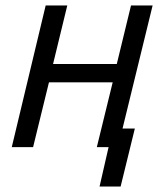

<svg xmlns="http://www.w3.org/2000/svg" viewBox="-20 -538 600 702"><path d="M344 144 377 0H334L392 -237H159L101 0H23L147 -518H226L174 -304H407L459 -518H538L428 -68H473L421 144Z"/></svg>

Font: Ubuntu Sans Mono
Style: Italic
Weight: 400
Italic angle: -13.5°
Monospace: yes
Designer: Dalton Maag Ltd
Foundry: Dalton Maag Ltd
Version: Version 1.006